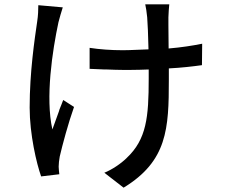

<svg xmlns="http://www.w3.org/2000/svg" viewBox="-20 -804 1040 887"><path d="M760 -488C819 -491 870 -497 913 -503L914 -602C869 -593 818 -585 759 -580C759 -619 758 -659 758 -688V-697C758 -708 758 -717 758 -724C759 -747 760 -766 762 -784H651C654 -770 658 -747 660 -724C662 -698 665 -637 666 -576C625 -575 585 -572 547 -572C493 -572 439 -576 394 -583V-486C415 -485 439 -484 463 -483H474C500 -482 526 -481 548 -481C550 -481 551 -481 553 -481H563C566 -481 569 -481 572 -481H582C610 -481 638 -482 667 -483V-441C667 -263 657 -160 565 -74C539 -48 497 -20 462 -6L551 63C753 -60 760 -210 760 -435V-488ZM254 1C253 -11 251 -24 251 -34C251 -45 253 -66 256 -81C268 -133 295 -234 322 -310L272 -342C267 -328 261 -314 255 -299L252 -289C241 -259 230 -229 222 -206C189 -352 222 -570 250 -701C255 -720 263 -749 270 -770L157 -780C157 -759 156 -731 152 -706C140 -623 117 -471 117 -307C117 -183 149 -48 170 11L254 1Z"/></svg>

Font: Glow Sans SC Normal Medium
Style: Regular
Weight: 600
Designer: Ryoko NISHIZUKA (kana, bopomofo & ideographs); Paul D. Hunt (Latin, Greek & Cyrillic); Sandoll Communications, Soo-young
Version: Version 0.93